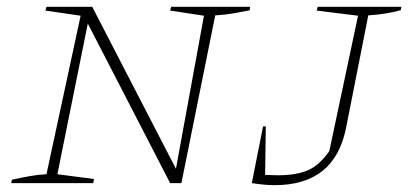

<svg xmlns="http://www.w3.org/2000/svg" viewBox="-20 -536 1195 562"><path d="M481 -516H712L711 -506Q686 -501 664 -497Q642 -493 610 -491L511 0H478L237 -467L148 -26L255 -12L253 0H13L15 -10Q42 -16 67.5 -20.5Q93 -25 116 -26L216 -490L113 -505L116 -516H250L495 -42L577 -490L478 -505ZM717 0 750 -166H758L756 -24Q766 -24 775.5 -23.5Q785 -23 794 -23Q848 -23 882 -38Q916 -53 944 -94L1028 -490L907 -505L910 -516H1155L1153 -506Q1108 -494 1058 -491L993 -162Q960 6 784 6Q769 6 753 4.5Q737 3 717 0Z"/></svg>

Font: Piazzolla SC Thin
Style: Italic
Weight: 100
Italic angle: -11.3°
Designer: Juan Pablo del Peral
Foundry: Huerta Tipografica
Version: Version 1.330